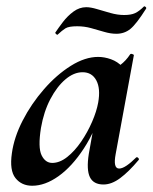

<svg xmlns="http://www.w3.org/2000/svg" viewBox="-20 -581 488 614"><path d="M83 13Q49 13 29.5 -11.5Q10 -36 18 -91Q25 -142 52.5 -195.5Q80 -249 120.5 -295.5Q161 -342 206.5 -370.5Q252 -399 294 -399Q314 -399 335 -391.5Q356 -384 371.5 -367.5Q387 -351 389 -324L329 -357Q346 -359 364.5 -373Q383 -387 396 -407Q398 -410 403.5 -408Q409 -406 408 -404L350 -89Q341 -42 361 -42Q371 -42 385 -51.5Q399 -61 415 -77Q418 -80 422 -76Q426 -72 423 -69Q392 -32 364.5 -11.5Q337 9 311 9Q279 9 267.5 -14.5Q256 -38 264 -89L289 -229L310 -246Q286 -164 248 -106Q210 -48 167 -17.5Q124 13 83 13ZM147 -60Q171 -60 195 -79Q219 -98 239.5 -128Q260 -158 274.5 -191.5Q289 -225 294 -253Q302 -298 288 -324Q274 -350 244 -350Q216 -350 189 -327Q162 -304 141 -264Q120 -224 111 -172Q101 -109 113 -84.5Q125 -60 147 -60ZM164 -470Q163 -469 159.5 -472Q156 -475 157 -477Q167 -492 181.5 -511Q196 -530 215 -544Q234 -558 256 -558Q270 -558 290 -552Q310 -546 333 -539.5Q356 -533 377 -533Q399 -533 412 -539Q425 -545 440 -560Q442 -562 445.5 -559Q449 -556 447 -553Q416 -504 397 -488.5Q378 -473 352 -473Q334 -473 313.5 -479Q293 -485 271.5 -491Q250 -497 227 -497Q200 -497 189.5 -490.5Q179 -484 164 -470Z"/></svg>

Font: Cormorant Light
Style: Bold Italic
Weight: 700
Italic angle: -10°
Version: Version 4.000